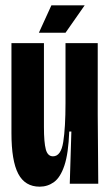

<svg xmlns="http://www.w3.org/2000/svg" viewBox="-20 -690 413 721"><path d="M129 11Q74 11 48.5 -37.5Q23 -86 23 -190V-528H145V-214Q145 -155 152 -129Q159 -103 179 -103Q209 -103 217.5 -157Q226 -211 226 -303V-528H347V-262L349 0H242L248 -196H240Q237 -114 222 -69Q207 -24 183 -6.5Q159 11 129 11ZM226 -567H126L173 -670H298Z"/></svg>

Font: Bricolage Grotesque 96pt Condensed SemiBold
Style: Regular
Weight: 600
Width: 3
Designer: Mathieu Triay
Foundry: Atelier Triay
Version: Version 1.001; ttfautohint (v1.8.4.7-5d5b);gftools[0.9.33.de